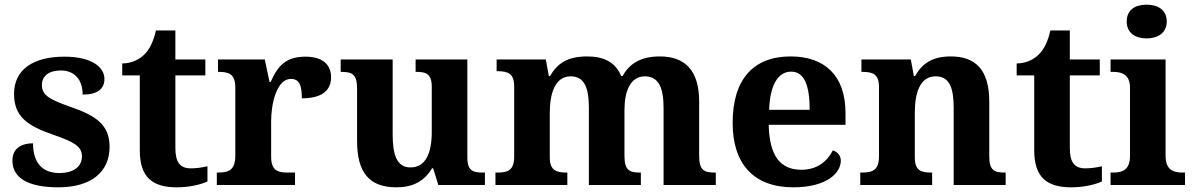

<svg xmlns="http://www.w3.org/2000/svg" viewBox="-20 -790 5098 820"><path d="M229 10C369 10 448 -55 448 -163C448 -259 387 -297 280 -334C189 -366 159 -384 159 -427C159 -465 188 -489 240 -489C296 -489 333 -452 333 -386C396 -386 426 -410 426 -453C426 -501 375 -548 255 -548C126 -548 40 -496 40 -389C40 -293 95 -253 209 -214C297 -183 330 -165 330 -122C330 -83 300 -51 233 -51C160 -51 121 -96 121 -178C77 -178 33 -160 33 -104C33 -36 90 10 229 10Z M735 10C797 10 845 -5 866 -15V-80C845 -75 821 -71 795 -71C748 -71 729 -98 729 -158V-468H857V-536H729V-660H646C636 -615 620 -582 600 -561C580 -539 545 -519 502 -519V-468H577V-148C577 -31 633 10 735 10Z M906 0H1240V-53H1208C1168 -53 1138 -61 1138 -120V-273C1138 -350 1163 -453 1222 -453C1259 -453 1269 -425 1269 -370C1348 -370 1394 -399 1394 -460C1394 -511 1361 -548 1285 -548C1203 -548 1167 -511 1136 -440H1131L1111 -536H911V-483H914C958 -483 985 -474 985 -415V-125C985 -62 955 -53 910 -53H906Z M1673 10C1741 10 1791 -14 1825 -71H1830L1852 0H2051V-53H2043C2004 -53 1976 -58 1976 -116V-536H1755V-483H1758C1797 -483 1824 -477 1824 -419V-227C1824 -134 1797 -75 1733 -75C1674 -75 1657 -130 1657 -216V-536H1435V-483H1438C1487 -483 1505 -470 1505 -412V-188C1505 -53 1557 10 1673 10Z M2096 0H2403V-53H2400C2356 -53 2328 -62 2328 -118V-309C2328 -391 2351 -464 2417 -464C2476 -464 2495 -415 2495 -329V0H2717V-53H2714C2669 -53 2647 -62 2647 -124V-321C2647 -398 2671 -464 2734 -464C2793 -464 2814 -415 2814 -329V0H3037V-53H3033C2988 -53 2966 -62 2966 -124V-356C2966 -491 2904 -549 2798 -549C2721 -549 2669 -521 2639 -465H2633C2609 -524 2559 -549 2488 -549C2406 -549 2361 -521 2329 -465H2324L2311 -536H2101V-486H2104C2148 -486 2176 -477 2176 -421V-122C2176 -62 2149 -53 2104 -53H2096Z M3368 10C3512 10 3571 -52 3571 -104C3571 -126 3556 -142 3537 -148C3514 -102 3471 -65 3403 -65C3313 -65 3266 -123 3263 -257H3591V-308C3591 -467 3502 -549 3357 -549C3199 -549 3109 -453 3109 -265C3109 -91 3198 10 3368 10ZM3438 -321H3265C3268 -427 3303 -484 3359 -484C3416 -484 3438 -423 3438 -321Z M3654 0H3961V-53H3957C3913 -53 3887 -62 3887 -118V-309C3887 -391 3908 -464 3976 -464C4035 -464 4053 -415 4053 -329V0H4275V-53H4271C4226 -53 4205 -62 4205 -124V-356C4205 -491 4147 -549 4041 -549C3963 -549 3919 -520 3888 -465H3883L3870 -536H3659V-483H3663C3707 -483 3734 -474 3734 -418V-122C3734 -62 3705 -53 3660 -53H3654Z M4555 10C4617 10 4665 -5 4686 -15V-80C4665 -75 4641 -71 4615 -71C4568 -71 4549 -98 4549 -158V-468H4677V-536H4549V-660H4466C4456 -615 4440 -582 4420 -561C4400 -539 4365 -519 4322 -519V-468H4397V-148C4397 -31 4453 10 4555 10Z M4877 -626C4924 -626 4963 -649 4963 -698C4963 -749 4924 -770 4877 -770C4829 -770 4792 -749 4792 -698C4792 -649 4829 -626 4877 -626ZM4723 0H5041V-53H5029C4989 -53 4958 -67 4958 -124V-536H4723V-483H4735C4774 -483 4806 -469 4806 -416V-124C4806 -67 4776 -53 4735 -53H4723Z"/></svg>

Font: Noto Serif Telugu
Style: Bold
Weight: 700
Designer: Jelle Bosma - Monotype Design Team
Foundry: Monotype Imaging Inc.
Version: Version 2.005